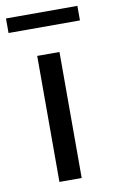

<svg xmlns="http://www.w3.org/2000/svg" viewBox="-101 -717 446 760"><g transform="rotate(-10 122.5 -337.0)"><path d="M164.5 -506.5V0H75V-506.5ZM-21 -674H266V-615.5H-21Z"/></g></svg>

Font: Lato-Regular
Style: Regular
Weight: 400
Designer: Lukasz Dziedzic with Adam Twardoch and Botio Nikoltchev
Foundry: tyPoland Lukasz Dziedzic
Version: Version 2.015; 2015-08-06; http://www.latofonts.com/